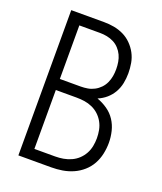

<svg xmlns="http://www.w3.org/2000/svg" viewBox="-136 -824 772 913"><g transform="rotate(20 250.0 -367.5)"><path d="M66 0V-735H232Q258 -735 283 -730.5Q308 -726 331 -715Q354 -704 372.5 -685.5Q391 -667 403 -644.5Q415 -622 419.5 -596.5Q424 -571 424 -545Q424 -520 419 -495Q414 -470 401.5 -448Q389 -426 370 -409.5Q351 -393 327 -383Q355 -373 379.5 -356Q404 -339 420 -314.5Q436 -290 443 -261Q450 -232 450 -203Q450 -175 444 -147Q438 -119 424.5 -94.5Q411 -70 389.5 -51Q368 -32 342 -20.5Q316 -9 288 -4.5Q260 0 232 0ZM127 -409H232Q250 -409 267.5 -412Q285 -415 301 -423.5Q317 -432 329.5 -445Q342 -458 349.5 -474.5Q357 -491 360 -508.5Q363 -526 363 -544Q363 -562 360 -580Q357 -598 349.5 -614Q342 -630 329.5 -643.5Q317 -657 301 -665Q285 -673 267.5 -676.5Q250 -680 232 -680H127ZM232 -55Q253 -55 273 -58.5Q293 -62 312 -70.5Q331 -79 346 -93Q361 -107 371 -125Q381 -143 385 -163.5Q389 -184 389 -204Q389 -225 385 -245.5Q381 -266 371 -284Q361 -302 346 -316Q331 -330 312 -338.5Q293 -347 273 -350Q253 -353 232 -353H127V-55Z"/></g></svg>

Font: Iosevka Term Light
Style: Regular
Weight: 300
Monospace: yes
Designer: Belleve Invis
Foundry: Belleve Invis
Version: Version 9.0.1; ttfautohint (v1.8.3)